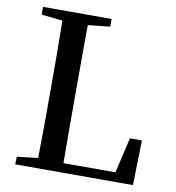

<svg xmlns="http://www.w3.org/2000/svg" viewBox="-82 -811 812 885"><g transform="rotate(10 324.0 -368.5)"><path d="M548 -210 509 -44H266C265 -143 265 -241 265 -327V-398C265 -494 265 -592 266 -690L369 -701V-737H48V-701L147 -690C149 -592 149 -493 149 -394V-333C149 -242 149 -145 147 -47L49 -36L48 0H599L604 -210Z"/></g></svg>

Font: Source Han Serif CN SemiBold
Style: Regular
Weight: 600
Designer: Ryoko NISHIZUKA 西塚涼子 (kana & ideographs); Frank Grießhammer (Latin, Greek & Cyrillic); Wenlong ZHANG 张文龙 (bopomofo); San
Foundry: Adobe Systems Incorporated
Version: Version 1.000;PS 1;hotconv 16.6.53;makeotf.lib2.5.65590